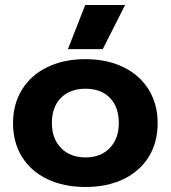

<svg xmlns="http://www.w3.org/2000/svg" viewBox="-20 -731 682 766"><path d="M320 -711H479L390 -535H251ZM32 -240Q32 -315 67.5 -373Q103 -431 168.5 -463Q234 -495 321 -495Q407 -495 472.5 -463Q538 -431 573.5 -373Q609 -315 609 -240Q609 -163 573.5 -105.5Q538 -48 473 -16.5Q408 15 321 15Q234 15 168.5 -16.5Q103 -48 67.5 -105.5Q32 -163 32 -240ZM454 -240Q454 -304 418.5 -340.5Q383 -377 321 -377Q259 -377 223 -340.5Q187 -304 187 -240Q187 -178 223.5 -140.5Q260 -103 321 -103Q382 -103 418 -140.5Q454 -178 454 -240Z"/></svg>

Font: Prompt SemiBold
Style: Regular
Weight: 600
Designer: Katatrad Team
Foundry: CadsonDemak
Version: Version 1.000